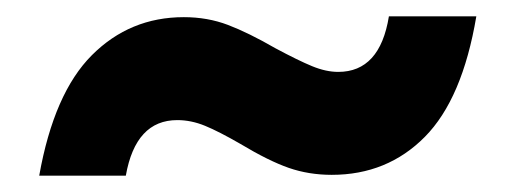

<svg xmlns="http://www.w3.org/2000/svg" viewBox="-20 -435 631 235"><path d="M134 -220H28Q46 -321 92.5 -367.5Q139 -414 205 -414Q234 -414 259 -404.5Q284 -395 317 -376Q345 -361 362 -354Q379 -347 394 -347Q445 -347 456 -415H563Q546 -314 500 -267.5Q454 -221 386 -221Q358 -221 333.5 -229.5Q309 -238 274 -259Q248 -274 231 -281Q214 -288 197 -288Q146 -288 134 -220Z"/></svg>

Font: Ulagadi Sans SemiBold
Style: Regular
Weight: 600
Designer: Ninad Kale (Devanagari), Jonny Pinhorn (Latin)
Foundry: Indian Type Foundry
Version: Version 3.01;March 29, 2020;FontCreator 12.0.0.2522 64-bit; 